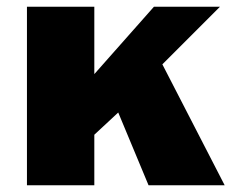

<svg xmlns="http://www.w3.org/2000/svg" viewBox="-20 -550 692 570"><path d="M421 0 331 -216 260 -150V0H60V-530H260V-330L437 -530H633L462 -359L647 0Z"/></svg>

Font: Morrison Black
Style: Regular
Weight: 900
Designer: Pablo Impallari, Rodrigo Fuenzalida (Modified by Dan O. Williams)
Version: Version 0.03;June 6, 2019;FontCreator 11.5.0.2425 64-bit; tt